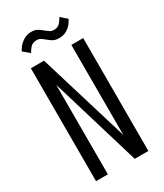

<svg xmlns="http://www.w3.org/2000/svg" viewBox="-214 -950 878 1031"><g transform="rotate(-30 225.0 -434.0)"><path d="M63 0V-700H144.5L314 -142V-700H387.5V0H303L136.5 -554.5V0ZM276 -764Q252.5 -764 237.5 -773.2Q222.5 -782.5 210.5 -793Q200 -802 189.2 -808.8Q178.5 -815.5 164 -815.5Q138.5 -815.5 124.5 -798.5Q110.5 -781.5 105 -770L66 -802.5Q69 -811 81.2 -826.8Q93.5 -842.5 114.2 -855.5Q135 -868.5 162 -868.5Q185 -868.5 200 -859.2Q215 -850 227 -839.5Q238 -830.5 249 -823.2Q260 -816 274.5 -816Q299.5 -816 313.8 -833.2Q328 -850.5 333 -862L371 -829Q368 -820.5 356.8 -805Q345.5 -789.5 325.5 -776.8Q305.5 -764 276 -764Z"/></g></svg>

Font: Trispace Condensed Light
Style: Regular
Weight: 300
Width: 3
Designer: Tyler Finck
Foundry: Etcetera Type Company
Version: Version 1.210; ttfautohint (v1.8.3)